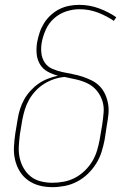

<svg xmlns="http://www.w3.org/2000/svg" viewBox="-20 -763 540 791"><path d="M196 8Q168 8 142.5 1.5Q117 -5 96 -20Q75 -35 61.5 -57Q48 -79 42 -105Q36 -131 37.5 -158.5Q39 -186 43 -213L53 -273Q56 -293 62.5 -313.5Q69 -334 79.5 -353Q90 -372 105.5 -389Q121 -406 139 -418.5Q157 -431 178 -439Q199 -447 219 -451Q196 -457 176 -468Q156 -479 144.5 -498.5Q133 -518 131 -541.5Q129 -565 133 -589Q137 -610 143.5 -629.5Q150 -649 161.5 -667.5Q173 -686 189.5 -701Q206 -716 225 -725.5Q244 -735 265 -739Q286 -743 306 -743Q349 -743 388 -728.5Q427 -714 459 -692L449 -677Q418 -698 382.5 -711.5Q347 -725 307 -725Q280 -725 252.5 -716Q225 -707 203 -687.5Q181 -668 169 -641.5Q157 -615 152 -588Q148 -566 150.5 -544Q153 -522 164.5 -505Q176 -488 195.5 -479.5Q215 -471 235.5 -466.5Q256 -462 277.5 -458Q299 -454 319 -447.5Q339 -441 358 -431.5Q377 -422 391 -407.5Q405 -393 413.5 -374Q422 -355 425.5 -334Q429 -313 426.5 -290.5Q424 -268 420 -246L411 -187Q406 -161 398 -136Q390 -111 375.5 -88Q361 -65 341 -46Q321 -27 297 -14.5Q273 -2 247 3Q221 8 196 8ZM196 -10Q219 -10 243 -14.5Q267 -19 289 -30.5Q311 -42 329.5 -60Q348 -78 360.5 -99Q373 -120 380 -143.5Q387 -167 391 -190L401 -249Q405 -275 407 -300.5Q409 -326 401 -349.5Q393 -373 377.5 -391Q362 -409 340.5 -419.5Q319 -430 294.5 -435.5Q270 -441 246 -446Q224 -444 203 -437Q182 -430 162.5 -418Q143 -406 127 -389Q111 -372 100 -352.5Q89 -333 82.5 -312Q76 -291 72 -270L62 -210Q59 -186 57.5 -161Q56 -136 61 -113Q66 -90 77.5 -70Q89 -50 106.5 -36Q124 -22 147.5 -16Q171 -10 196 -10Z"/></svg>

Font: Iosevka Term Curly Th Obl
Style: Regular
Weight: 100
Italic angle: -9°
Designer: Belleve Invis
Foundry: Belleve Invis
Version: Version 32.3.0